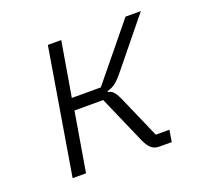

<svg xmlns="http://www.w3.org/2000/svg" viewBox="-96 -629 792 741"><g transform="rotate(-20 300.0 -258.0)"><path d="M169 -516H224L186 -292H305L488 -516H551L386 -313Q369 -293 355.5 -283.5Q342 -274 325 -270L324 -266Q337 -264 345.5 -255.5Q354 -247 365 -224L442 -48H498L490 0H440Q420 0 407.5 -10.5Q395 -21 384 -44L297 -243H179L138 0H83Z"/></g></svg>

Font: IBM Plex Mono Light
Style: Italic
Weight: 300
Italic angle: -9°
Monospace: yes
Designer: Mike Abbink, Paul van der Laan, Pieter van Rosmalen
Foundry: Bold Monday
Version: Version 2.3